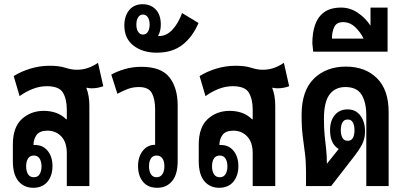

<svg xmlns="http://www.w3.org/2000/svg" viewBox="-20 -883 1926 911"><path d="M138 8Q94 8 67.5 -23.5Q41 -55 41 -119V-197Q41 -279 83.5 -318Q126 -357 188 -357Q219 -357 246 -347.5Q273 -338 294 -317H297V-363Q297 -412 279 -443Q261 -474 202 -474Q168 -474 135 -461Q102 -448 73 -427L45 -522Q80 -544 124.5 -557.5Q169 -571 215 -571Q261 -571 290 -561.5Q319 -552 345 -552Q372 -552 397 -560.5Q422 -569 445 -585L470 -474Q457 -469 443 -466.5Q429 -464 415 -464Q403 -464 391 -467L390 -465Q404 -429 404 -381V0H297V-156Q297 -208 271 -235.5Q245 -263 205 -263Q169 -263 154 -243Q139 -223 139 -195Q142 -195 146 -195Q184 -195 206.5 -167Q229 -139 229 -95Q229 -49 205 -20.5Q181 8 138 8ZM141 -42Q159 -42 168 -56.5Q177 -71 177 -94Q177 -116 168 -130.5Q159 -145 141 -145Q122 -145 113 -131Q104 -117 104 -94Q104 -71 113 -56.5Q122 -42 141 -42Z M823 -383V-119Q823 -55 796.5 -23.5Q770 8 726 8Q682 8 658.5 -20.5Q635 -49 635 -95Q635 -139 657.5 -167.5Q680 -196 716 -196V-364Q716 -413 700.5 -441.5Q685 -470 639 -470Q610 -470 585.5 -460.5Q561 -451 537 -438L508 -529Q534 -544 571.5 -555Q609 -566 651 -566Q745 -566 784 -516Q823 -466 823 -383ZM723 -145Q705 -145 696 -131Q687 -117 687 -94Q687 -71 696 -56.5Q705 -42 723 -42Q741 -42 750.5 -56.5Q760 -71 760 -94Q760 -118 750.5 -131.5Q741 -145 723 -145Z M724 -633Q657 -633 613.5 -666.5Q570 -700 570 -762Q570 -807 593 -835Q616 -863 657 -863Q695 -863 719 -838Q743 -813 743 -766Q743 -736 730 -712H735Q770 -712 798 -742Q826 -772 844 -821L922 -774Q894 -708 846 -670.5Q798 -633 724 -633ZM658 -719Q673 -719 681.5 -732Q690 -745 690 -766Q690 -788 681.5 -801Q673 -814 658 -814Q644 -814 635.5 -801Q627 -788 627 -766Q627 -745 635.5 -732Q644 -719 658 -719Z M1020 8Q976 8 949.5 -23.5Q923 -55 923 -119V-197Q923 -279 965.5 -318Q1008 -357 1070 -357Q1101 -357 1128 -347.5Q1155 -338 1176 -317H1179V-363Q1179 -412 1161 -443Q1143 -474 1084 -474Q1050 -474 1017 -461Q984 -448 955 -427L927 -522Q962 -544 1006.5 -557.5Q1051 -571 1097 -571Q1143 -571 1172 -561.5Q1201 -552 1227 -552Q1254 -552 1279 -560.5Q1304 -569 1327 -585L1352 -474Q1339 -469 1325 -466.5Q1311 -464 1297 -464Q1285 -464 1273 -467L1272 -465Q1286 -429 1286 -381V0H1179V-156Q1179 -208 1153 -235.5Q1127 -263 1087 -263Q1051 -263 1036 -243Q1021 -223 1021 -195Q1024 -195 1028 -195Q1066 -195 1088.5 -167Q1111 -139 1111 -95Q1111 -49 1087 -20.5Q1063 8 1020 8ZM1023 -42Q1041 -42 1050 -56.5Q1059 -71 1059 -94Q1059 -116 1050 -130.5Q1041 -145 1023 -145Q1004 -145 995 -131Q986 -117 986 -94Q986 -71 995 -56.5Q1004 -42 1023 -42Z M1432 0V-69Q1432 -116 1427 -154.5Q1422 -193 1416.5 -235.5Q1411 -278 1411 -337Q1411 -453 1469.5 -510Q1528 -567 1621 -567Q1713 -567 1768.5 -512Q1824 -457 1824 -352V0H1718V-334Q1718 -398 1695.5 -434Q1673 -470 1619 -470Q1570 -470 1543.5 -434.5Q1517 -399 1517 -319Q1517 -272 1520.5 -239Q1524 -206 1527.5 -175.5Q1531 -145 1531 -106L1587 -176Q1546 -201 1546 -265Q1546 -310 1568.5 -337Q1591 -364 1629 -364Q1668 -364 1690 -334.5Q1712 -305 1712 -260Q1712 -224 1697.5 -197Q1683 -170 1662 -143L1551 0ZM1630 -215Q1647 -215 1654.5 -229Q1662 -243 1662 -265Q1662 -287 1654.5 -301.5Q1647 -316 1630 -316Q1612 -316 1604.5 -301.5Q1597 -287 1597 -265Q1597 -244 1604.5 -229.5Q1612 -215 1630 -215Z M1466 -638 1462 -678Q1462 -727 1475 -765Q1488 -803 1518 -825Q1548 -847 1599 -847Q1641 -847 1677.5 -822.5Q1714 -798 1738 -761V-847H1819V-638ZM1555 -700H1705Q1690 -731 1665 -754.5Q1640 -778 1608 -778Q1577 -778 1566 -755Q1555 -732 1555 -700Z"/></svg>

Font: Noto Sans Thai Looped ExtraCondensed SemiBold
Style: Regular
Weight: 600
Width: 2
Designer: Sasikarn Vongin, Ben Mitchell
Foundry: The Fontpad Ltd
Version: Version 1.001; ttfautohint (v1.8.4.7-5d5b)